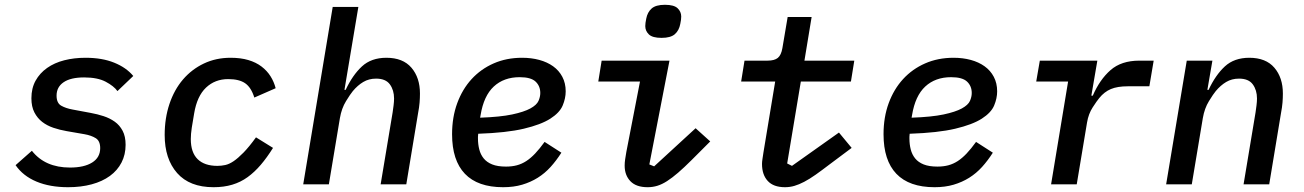

<svg xmlns="http://www.w3.org/2000/svg" viewBox="-20 -769 5440 801"><path d="M264 12Q188 12 132 -11.5Q76 -35 45 -80L113 -140Q168 -70 272 -70Q331 -70 364.5 -91Q398 -112 398 -151Q398 -181 379.5 -192.5Q361 -204 333 -209L258 -222Q229 -227 202.5 -236Q176 -245 156 -260.5Q136 -276 123.5 -300Q111 -324 111 -359Q111 -401 128.5 -432.5Q146 -464 176.5 -485.5Q207 -507 248 -517.5Q289 -528 337 -528Q406 -528 456.5 -507.5Q507 -487 536 -452L470 -389Q455 -410 421 -428Q387 -446 331 -446Q275 -446 245.5 -426Q216 -406 216 -370Q216 -339 235.5 -328Q255 -317 283 -312L358 -298Q386 -293 412 -284.5Q438 -276 458.5 -261.5Q479 -247 491.5 -223.5Q504 -200 504 -165Q504 -124 487 -91Q470 -58 438.5 -35Q407 -12 362.5 0Q318 12 264 12Z M871 12Q771 12 719 -47Q667 -106 667 -206Q667 -276 687 -335.5Q707 -395 743.5 -437.5Q780 -480 830.5 -504Q881 -528 942 -528Q984 -528 1016 -518.5Q1048 -509 1071 -491.5Q1094 -474 1108.5 -451Q1123 -428 1130 -401L1041 -362Q1028 -404 1003 -421.5Q978 -439 932 -439Q877 -439 839.5 -403.5Q802 -368 790 -296L780 -236Q778 -222 777 -211Q776 -200 776 -189Q776 -133 804.5 -105Q833 -77 887 -77Q903 -77 919.5 -80.5Q936 -84 954.5 -96.5Q973 -109 996 -132.5Q1019 -156 1048 -196L1119 -152Q1094 -112 1068 -81.5Q1042 -51 1013 -30Q984 -9 949 1.5Q914 12 871 12Z M1368 -740H1475L1417 -394H1422Q1451 -456 1490 -492Q1529 -528 1592 -528Q1661 -528 1696.5 -486.5Q1732 -445 1732 -379Q1732 -361 1730.5 -341.5Q1729 -322 1724 -296L1675 0H1568L1618 -300Q1620 -314 1622 -329.5Q1624 -345 1624 -358Q1624 -393 1606.5 -417Q1589 -441 1549 -441Q1519 -441 1495.5 -427Q1472 -413 1452 -389Q1442 -377 1423.5 -347Q1405 -317 1398 -276L1352 0H1245Z M2079 12Q1973 12 1919.5 -44Q1866 -100 1866 -209Q1866 -280 1887.5 -338.5Q1909 -397 1947.5 -439Q1986 -481 2039.5 -504.5Q2093 -528 2158 -528Q2197 -528 2230 -519Q2263 -510 2287.5 -492.5Q2312 -475 2326 -448.5Q2340 -422 2340 -388Q2340 -359 2327.5 -329Q2315 -299 2276 -274Q2237 -249 2165 -232Q2093 -215 1975 -211Q1974 -204 1974 -198.5Q1974 -193 1974 -191Q1974 -167 1979.5 -145.5Q1985 -124 1998 -108Q2011 -92 2033.5 -83Q2056 -74 2091 -74Q2116 -74 2136.5 -79.5Q2157 -85 2175.5 -97Q2194 -109 2212.5 -128.5Q2231 -148 2252 -177L2322 -132Q2301 -99 2277 -72.5Q2253 -46 2223.5 -27.5Q2194 -9 2158.5 1.5Q2123 12 2079 12ZM2148 -447Q2082 -447 2040 -408Q1998 -369 1985 -289L1983 -278Q2067 -281 2116.5 -291.5Q2166 -302 2192.5 -316.5Q2219 -331 2226.5 -348Q2234 -365 2234 -381Q2234 -410 2214.5 -428.5Q2195 -447 2148 -447Z M2740 -611Q2702 -611 2687 -625.5Q2672 -640 2672 -660Q2672 -666 2673 -674Q2674 -682 2676 -691Q2681 -718 2698.5 -733.5Q2716 -749 2754 -749Q2792 -749 2807 -734.5Q2822 -720 2822 -700Q2822 -694 2821 -686Q2820 -678 2818 -669Q2813 -642 2795.5 -626.5Q2778 -611 2740 -611ZM2682 12Q2634 12 2610 -13Q2586 -38 2586 -78Q2586 -91 2588 -104Q2590 -117 2593 -135L2650 -429H2476L2490 -516H2773L2689 -83L2709 -75L2882 -234L2943 -179L2865 -101Q2834 -70 2809 -48.5Q2784 -27 2763 -13.5Q2742 0 2722.5 6Q2703 12 2682 12Z M3255 12Q3207 12 3183 -14Q3159 -40 3159 -85Q3159 -94 3161 -106.5Q3163 -119 3165 -133L3214 -429H3072L3086 -516H3182Q3211 -516 3225 -527.5Q3239 -539 3244 -568L3266 -698H3366L3336 -516H3544L3530 -429H3321L3264 -87L3284 -77L3480 -216L3533 -152L3442 -84Q3408 -58 3382.5 -40Q3357 -22 3335 -10.5Q3313 1 3294 6.5Q3275 12 3255 12Z M3879 12Q3773 12 3719.5 -44Q3666 -100 3666 -209Q3666 -280 3687.5 -338.5Q3709 -397 3747.5 -439Q3786 -481 3839.5 -504.5Q3893 -528 3958 -528Q3997 -528 4030 -519Q4063 -510 4087.5 -492.5Q4112 -475 4126 -448.5Q4140 -422 4140 -388Q4140 -359 4127.5 -329Q4115 -299 4076 -274Q4037 -249 3965 -232Q3893 -215 3775 -211Q3774 -204 3774 -198.5Q3774 -193 3774 -191Q3774 -167 3779.5 -145.5Q3785 -124 3798 -108Q3811 -92 3833.5 -83Q3856 -74 3891 -74Q3916 -74 3936.5 -79.5Q3957 -85 3975.5 -97Q3994 -109 4012.5 -128.5Q4031 -148 4052 -177L4122 -132Q4101 -99 4077 -72.5Q4053 -46 4023.5 -27.5Q3994 -9 3958.5 1.5Q3923 12 3879 12ZM3948 -447Q3882 -447 3840 -408Q3798 -369 3785 -289L3783 -278Q3867 -281 3916.5 -291.5Q3966 -302 3992.5 -316.5Q4019 -331 4026.5 -348Q4034 -365 4034 -381Q4034 -410 4014.5 -428.5Q3995 -447 3948 -447Z M4365 0 4436 -429H4303L4318 -516H4558L4533 -370H4539Q4568 -437 4613 -476.5Q4658 -516 4733 -516H4793L4775 -409H4685Q4642 -409 4614.5 -397.5Q4587 -386 4566 -360Q4556 -348 4538.5 -321Q4521 -294 4515 -258L4472 0Z M4845 0 4931 -516H5038L5017 -394H5022Q5051 -456 5090 -492Q5129 -528 5192 -528Q5261 -528 5296.5 -486.5Q5332 -445 5332 -379Q5332 -361 5330.5 -341.5Q5329 -322 5324 -296L5275 0H5168L5218 -300Q5220 -314 5222 -329.5Q5224 -345 5224 -358Q5224 -393 5206.5 -417Q5189 -441 5149 -441Q5119 -441 5095.5 -427Q5072 -413 5052 -389Q5042 -377 5023.5 -347Q5005 -317 4998 -276L4952 0Z"/></svg>

Font: IBM Plex Mono Medm
Style: Italic
Weight: 500
Italic angle: -9°
Monospace: yes
Designer: Mike Abbink, Paul van der Laan, Pieter van Rosmalen
Foundry: Bold Monday
Version: Version 2.3